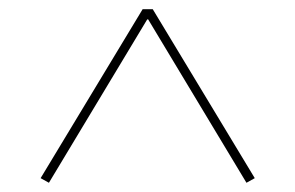

<svg xmlns="http://www.w3.org/2000/svg" viewBox="-20 -718 640 416"><path d="M514 -322 301 -676H299L86 -322L68 -332L289 -698H311L532 -332Z"/></svg>

Font: IBM Plex Sans Devanagari Thin
Style: Regular
Weight: 100
Designer: Mike Abbink, Paul van der Laan, Pieter van Rosmalen, Erin McLaughlin
Foundry: Bold Monday
Version: Version 1.1